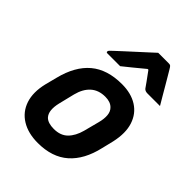

<svg xmlns="http://www.w3.org/2000/svg" viewBox="-233 -934 1066 1066"><g transform="rotate(45 300.0 -401.5)"><path d="M356 -550Q428 -550 477 -519Q526 -488 545 -430Q564 -372 546 -291L529 -221Q503 -107 435.5 -47.5Q368 12 256 12Q180 12 128 -20Q76 -52 56.5 -110.5Q37 -169 56 -248L74 -318Q103 -434 172 -492Q241 -550 356 -550ZM340 -435Q288 -435 255 -405.5Q222 -376 208 -321L185 -227Q177 -194 179.5 -168.5Q182 -143 197 -127Q218 -106 264 -106Q316 -106 346 -136Q376 -166 390 -218L414 -310Q423 -344 420.5 -371Q418 -398 401 -414Q380 -435 340 -435ZM375 -815H460Q468 -815 472.5 -811Q477 -807 485 -793Q490 -784 502.5 -763.5Q515 -743 530.5 -716Q546 -689 562 -662Q578 -635 591 -613H492Q474 -613 465 -624Q459 -633 443.5 -654.5Q428 -676 403 -710H397Q357 -677 329 -654Q301 -631 278 -613H178Q168 -613 170 -622Q171 -627 175 -631Q179 -635 195 -650Q210 -664 234.5 -686.5Q259 -709 286.5 -734Q314 -759 338 -781Q362 -803 375 -815Z"/></g></svg>

Font: Recursive Mn Lnr St
Style: Bold Italic
Weight: 700
Italic angle: -15°
Monospace: yes
Version: Version 1.079;hotconv 1.0.112;makeotfexe 2.5.65598; ttfautoh